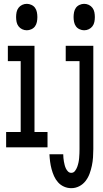

<svg xmlns="http://www.w3.org/2000/svg" viewBox="-20 -769 540 1002"><path d="M120 -611Q107 -611 95.5 -616.5Q84 -622 76.5 -632Q69 -642 66.5 -654.5Q64 -667 64 -680Q64 -693 66.5 -705.5Q69 -718 76.5 -728Q84 -738 95.5 -743.5Q107 -749 120 -749Q132 -749 144 -743.5Q156 -738 163 -728Q170 -718 172.5 -705.5Q175 -693 175 -680Q175 -667 172.5 -654.5Q170 -642 163 -632Q156 -622 144 -616.5Q132 -611 120 -611ZM12 0V-80H88V-450H21V-530H160V-80H228V0ZM419 -611Q407 -611 395 -616.5Q383 -622 376 -632Q369 -642 366.5 -654.5Q364 -667 364 -680Q364 -693 366.5 -705.5Q369 -718 376 -728Q383 -738 395 -743.5Q407 -749 419 -749Q432 -749 443.5 -743.5Q455 -738 462.5 -728Q470 -718 472.5 -705.5Q475 -693 475 -680Q475 -667 472.5 -654.5Q470 -642 462.5 -632Q455 -622 443.5 -616.5Q432 -611 419 -611ZM352 213Q332 213 314 205Q296 197 283 182.5Q270 168 262 150Q254 132 249 113Q244 94 241.5 75Q239 56 238 36H310Q310 46 311 55.5Q312 65 313.5 74Q315 83 317.5 92.5Q320 102 324 110.5Q328 119 335 126Q342 133 352 133Q364 133 371.5 123Q379 113 383 102Q387 91 389.5 79.5Q392 68 393 56Q394 44 394.5 32Q395 20 395 9V-450H323V-530H467V9Q467 30 465.5 52Q464 74 459.5 95.5Q455 117 447.5 137.5Q440 158 426.5 175.5Q413 193 393.5 203Q374 213 352 213Z"/></svg>

Font: Iosevka Slab Medium
Style: Regular
Weight: 500
Monospace: yes
Designer: Belleve Invis
Foundry: Belleve Invis
Version: Version 11.1.1; ttfautohint (v1.8.3)